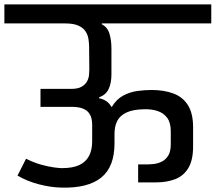

<svg xmlns="http://www.w3.org/2000/svg" viewBox="-56 -861 985 877"><path d="M63 -136Q99 -118 131.5 -109Q164 -100 189.5 -96.5Q215 -93 227 -93Q276 -93 306 -107Q336 -121 350.5 -148.5Q365 -176 365 -215V-292Q365 -307 361.5 -321Q358 -335 348.5 -347Q339 -359 320 -366Q301 -373 269 -373H129V-455H269Q300 -455 317 -465Q334 -475 341.5 -489Q349 -503 350.5 -518Q352 -533 352 -543L351 -647Q351 -664 348 -683Q345 -702 334.5 -718Q324 -734 302 -744Q280 -754 241 -754H-36V-841H909V-754H409V-750Q435 -737 444 -707Q453 -677 453 -639V-521Q453 -481 440 -454Q427 -427 397 -417V-412Q415 -409 431 -398Q447 -387 457 -364.5Q467 -342 467 -306V-206Q467 -99 406.5 -50Q346 -1 225 -4Q176 -5 122 -19Q68 -33 24 -59ZM452 -373H455Q476 -408 507 -424.5Q538 -441 572 -445.5Q606 -450 636 -450Q693 -450 736 -434Q779 -418 802.5 -380.5Q826 -343 826 -280V-192Q826 -129 804 -93Q782 -57 744 -42.5Q706 -28 658 -28H603H575V-110H614Q628 -110 646.5 -112Q665 -114 682.5 -122.5Q700 -131 712 -149.5Q724 -168 724 -202V-262Q724 -301 707.5 -323Q691 -345 663.5 -354Q636 -363 603 -362Q551 -361 521.5 -347Q492 -333 479.5 -308.5Q467 -284 467 -249Z"/></svg>

Font: Matangi SemiBold
Style: Regular
Weight: 600
Designer: Prashant Pant
Foundry: The Graphic Ant
Version: Version 3.002